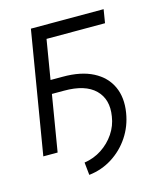

<svg xmlns="http://www.w3.org/2000/svg" viewBox="-103 -623 703 828"><g transform="rotate(-15 248.0 -209.0)"><path d="M90.3 -250.5 100.1 -310.1H190.9Q272.9 -310.5 326.7 -282.7Q380.4 -254.9 403.3 -205.1Q426.3 -155.3 415.5 -88.9Q406.2 -31.2 375 15.6Q343.8 62.5 296.6 92.3Q249.5 122.1 192.9 128.4L187 71.8Q229.5 65.4 264.6 42.5Q299.8 19.5 323 -14.9Q346.2 -49.3 352.1 -90.3Q364.3 -164.1 320.1 -207.5Q275.9 -251 181.2 -250.5ZM437.5 -545.9 427.7 -485.8H166.5L85.9 0H22L112.8 -545.9Z"/></g></svg>

Font: Inter Tight Light
Style: Italic
Weight: 300
Italic angle: -9.39999°
Designer: Rasmus Andersson
Foundry: rsms
Version: Version 3.004